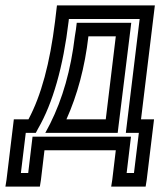

<svg xmlns="http://www.w3.org/2000/svg" viewBox="-49 -529 602 708"><path d="M154 -450C135 -296 103 -177 56 -89H27H2L-1 -64L-25 134L-29 159H-4H73H98L102 134L115 25H378L365 134L361 159H386H463H488L492 134L516 -64L519 -89H494H471L519 -484L522 -509H497H186H161L158 -484L154 -450ZM204 -450 205 -459H466L418 -64L415 -39H440H463L445 109H418L431 0L434 -25H409H96H71L68 0L55 109H28L46 -39H67H83L91 -54C146 -149 184 -283 204 -450ZM341 -89H196C236 -178 264 -281 277 -395H378L341 -89ZM388 -64 432 -420 435 -445H410H259H234L231 -420L227 -395C212 -270 182 -165 136 -73L118 -39H155H360H385L388 -64Z"/></svg>

Font: Gamestation Text Outline
Style: Italic
Weight: 400
Designer: Jonas Hecksher
Foundry: Jonas Hecksher, Playtypeª, e-types AS
Version: Version 1.003